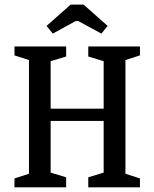

<svg xmlns="http://www.w3.org/2000/svg" viewBox="-20 -802 661 822"><path d="M206.1 -658.2 179.2 -690.9 282.2 -782.2H337.9L440.9 -690.9L414.1 -658.2L314.9 -711.9H304.2ZM42 0V-38.1L104 -58.1V-544.9L42 -564.9V-603H263.2V-560.1L196.8 -540V-336.9H423.8V-540L357.9 -560.1V-603H579.1V-564.9L517.1 -544.9V-58.1L579.1 -38.1V0H357.9V-43L423.8 -63V-284.2H196.8V-63L263.2 -43V0Z"/></svg>

Font: Grenze
Style: Regular
Weight: 400
Designer: Renata Polastri
Foundry: Omnibus-Type
Version: Version 1.002;PS 001.002;hotconv 1.0.88;makeotf.lib2.5.64775